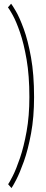

<svg xmlns="http://www.w3.org/2000/svg" viewBox="-20 -770 240 1003"><path d="M40 212.5 22.5 192.5Q29 184 46.8 149Q64.5 114 84.5 55.2Q104.5 -3.5 119 -83.8Q133.5 -164 133.5 -263Q133.5 -374.5 119 -458.8Q104.5 -543 84.5 -600.8Q64.5 -658.5 46.5 -691Q28.5 -723.5 21.5 -731.5L38 -750.5Q44 -744 63 -711.5Q82 -679 104 -619Q126 -559 142 -470.2Q158 -381.5 158 -263Q158 -157.5 142.2 -72.8Q126.5 12 104.8 73Q83 134 64.5 169.5Q46 205 40 212.5Z"/></svg>

Font: Imbue 48pt Thin
Style: Regular
Weight: 250
Designer: Tyler Finck
Foundry: Etcetera Type Company
Version: Version 1.102